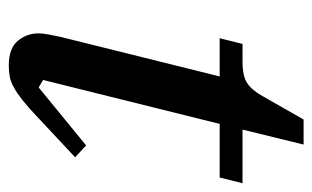

<svg xmlns="http://www.w3.org/2000/svg" viewBox="-157 -542 711 437"><g transform="rotate(90 198.5 -323.5)"><path d="M129 12Q90 12 73 -8.5Q56 -29 56 -55Q56 -67 59 -81.5Q62 -96 64 -106L154 -468H67L80 -520H121Q153 -520 169 -530.5Q185 -541 199 -566L252 -659H309L275 -520H397L384 -468H262L162 -66L179 -56L311 -164L338 -139L244 -51Q223 -31 207 -18.5Q191 -6 178 1Q165 8 153.5 10Q142 12 129 12Z"/></g></svg>

Font: IBM Plex Serif Medm
Style: Italic
Weight: 500
Italic angle: -14°
Designer: Mike Abbink, Paul van der Laan, Pieter van Rosmalen
Foundry: Bold Monday
Version: Version 3.001